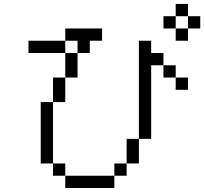

<svg xmlns="http://www.w3.org/2000/svg" viewBox="-20 -895 1040 978"><path d="M937.5 -437.5V-500H875V-437.5ZM500 -687.5V-750H312.5V-687.5H125V-625H312.5Q312.5 -625 312.5 -500H250Q250 -500 250 -375H187.5V-62.5H250V0H312.5V62.5H562.5V0H312.5V-62.5H250V-375H312.5Q312.5 -375 312.5 -500H375Q375 -500 375 -625H312.5V-687.5H375V-625H437.5V-687.5ZM1000 -750V-812.5H937.5V-750H875V-687.5H937.5V-750ZM562.5 0H625V-62.5H562.5ZM625 -62.5H687.5Q687.5 -62.5 687.5 -187.5H625Q625 -187.5 625 -62.5ZM687.5 -187.5H750Q750 -187.5 750 -562.5H812.5V-500H875V-562.5H812.5V-625H750V-687.5H687.5Q687.5 -687.5 687.5 -187.5ZM875 -750V-812.5H812.5V-750ZM875 -812.5H937.5V-875H875Z"/></svg>

Font: UnifontExMono
Style: Regular
Weight: 500
Version: Version 15.0.06